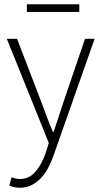

<svg xmlns="http://www.w3.org/2000/svg" viewBox="-20 -662 476 901"><path d="M73 219Q46 219 24 209L34 170Q42 173 52 175.5Q62 178 73 178Q118 178 148 142Q178 106 196 51L209 9L12 -480H60L176 -178Q187 -148 200.5 -112Q214 -76 228 -44H232Q243 -76 254.5 -112Q266 -148 276 -178L379 -480H424L234 60Q224 90 209.5 119Q195 148 175.5 170Q156 192 130.5 205.5Q105 219 73 219ZM106 -606V-642H352V-606Z"/></svg>

Font: hySource Sans Pro Light
Style: Regular
Weight: 300
Designer: Paul D. Hunt
Foundry: Adobe Systems Incorporated
Version: Version 2.021;PS 2.000;hotconv 1.0.86;makeotf.lib2.5.63406